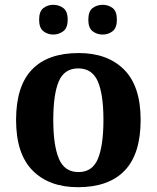

<svg xmlns="http://www.w3.org/2000/svg" viewBox="-20 -770 653 800"><path d="M304.6 10Q185 10 116 -59.3Q47 -128.7 47 -270.3Q47 -411 113.1 -480Q179.2 -549 308 -549Q428 -549 497 -480Q566 -411 566 -270.3Q566 -128.7 499.5 -59.3Q433 10 304.6 10ZM307 -53Q365 -53 388 -108.5Q411 -164 411 -270.5Q411 -377 387.5 -431Q364 -485 306 -485Q248 -485 225 -431.2Q202 -377.5 202 -270Q202 -164 225.5 -108.5Q249 -53 307 -53ZM408 -626Q384 -626 366 -639.8Q348 -653.6 348 -687.7Q348 -723 366 -736.5Q384 -750 408 -750Q431 -750 449 -736.7Q467 -723.4 467 -688Q467 -653.7 449 -639.8Q431 -626 408 -626ZM202 -626Q179 -626 161 -639.8Q143 -653.6 143 -687.7Q143 -723 161 -736.5Q179 -750 202 -750Q225 -750 243.5 -736.7Q262 -723.4 262 -688Q262 -653.7 243.5 -639.8Q225 -626 202 -626Z"/></svg>

Font: Noto Naskh Arabic UI
Style: Regular
Weight: 400
Designer: Monotype Design Team, David Williams, Mohamad Dakak and Nizar Qandah
Foundry: Monotype Imaging Inc.
Version: Version 2.014